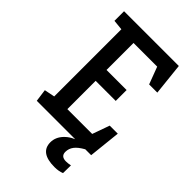

<svg xmlns="http://www.w3.org/2000/svg" viewBox="-261 -781 1061 1061"><g transform="rotate(45 270.0 -250.5)"><path d="M57 0 47 -73 108 -85V-610L48 -616V-691H476L496 -503H432L394 -604H209V-393H366V-308H209V-87H403L439 -188H502L482 0ZM385 190Q272 190 272 109Q272 69 303 36.5Q334 4 392 -13L436 0Q400 20 384 41Q368 62 368 88Q368 123 408 123Q423 123 443 119L442 180Q418 190 385 190Z"/></g></svg>

Font: Kreon Light
Style: Regular
Weight: 400
Version: Version 2.002